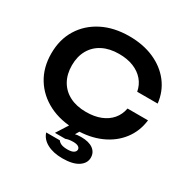

<svg xmlns="http://www.w3.org/2000/svg" viewBox="-217 -956 1358 1389"><g transform="rotate(30 461.5 -261.0)"><path d="M889 -305Q878 -210 822.5 -137.5Q767 -65 676.5 -25Q586 15 470 15Q342 15 245.5 -34Q149 -83 95 -170.5Q41 -258 41 -375Q41 -492 95 -579.5Q149 -667 245.5 -716Q342 -765 470 -765Q586 -765 676.5 -725Q767 -685 822.5 -613Q878 -541 889 -445H718Q708 -498 675 -536.5Q642 -575 590 -596Q538 -617 469 -617Q390 -617 332.5 -587.5Q275 -558 244 -503.5Q213 -449 213 -375Q213 -301 244 -246.5Q275 -192 332.5 -162.5Q390 -133 469 -133Q538 -133 590 -153.5Q642 -174 675 -212.5Q708 -251 718 -305ZM431 -16H518L467 71L424 68Q448 55 473 48Q498 41 531 41Q596 41 631 66.5Q666 92 666 136Q666 183 620.5 213Q575 243 489 243Q413 243 361.5 215.5Q310 188 295 139H409Q418 153 437 161Q456 169 489 169Q523 169 539.5 158.5Q556 148 556 132Q556 118 542 109Q528 100 499 100Q481 100 465.5 102.5Q450 105 438 110H351Z"/></g></svg>

Font: Unbounded Medium
Style: Regular
Weight: 500
Designer: Luke Prowse, Jean-Baptiste Morizot, Fátima Lázaro, Florian Runge
Foundry: NaN
Version: Version 1.700